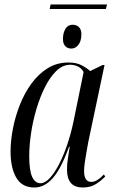

<svg xmlns="http://www.w3.org/2000/svg" viewBox="-20 -824 512 854"><path d="M201 -784 205 -804H456L451 -784ZM297 -608Q281 -608 270.5 -618.5Q260 -629 260 -651Q260 -677 271 -695.5Q282 -714 303 -714Q321 -714 331.5 -703Q342 -692 342 -672Q342 -642 329 -625Q316 -608 297 -608ZM133 10Q78 10 52.5 -33.5Q27 -77 27 -150Q27 -198 37.5 -252Q48 -306 68.5 -358Q89 -410 120 -452.5Q151 -495 192 -520.5Q233 -546 285 -546Q319 -546 342.5 -534Q366 -522 381 -508L437 -535H445L373 -194Q370 -177 365.5 -152.5Q361 -128 357.5 -104Q354 -80 354 -63Q354 -15 386 -15Q400 -15 413.5 -23.5Q427 -32 442 -48L448 -39Q431 -21 407 -5.5Q383 10 348 10Q278 10 278 -70Q278 -94 282 -119Q286 -144 290 -171H287Q252 -74 215 -32Q178 10 133 10ZM160 -9Q180 -9 201.5 -32Q223 -55 243 -94Q263 -133 279.5 -182Q296 -231 307 -284L352 -504Q342 -521 326 -528.5Q310 -536 293 -536Q259 -536 231 -509Q203 -482 180.5 -437.5Q158 -393 142 -339Q126 -285 118 -230.5Q110 -176 110 -130Q110 -66 123 -37.5Q136 -9 160 -9Z"/></svg>

Font: Noto Serif Display ExtraCondensed
Style: Italic
Weight: 400
Width: 2
Italic angle: -12°
Designer: Monotype Design Team
Foundry: Monotype Imaging Inc.
Version: Version 2.009